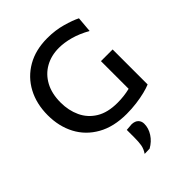

<svg xmlns="http://www.w3.org/2000/svg" viewBox="-279 -865 1290 1290"><g transform="rotate(-45 366.0 -219.5)"><path d="M427 11.5Q304 11.5 218.8 -36.8Q133.5 -85 89.5 -168.2Q45.5 -251.5 45.5 -357.5Q45.5 -465.5 90 -548.8Q134.5 -632 216.2 -679.2Q298 -726.5 410 -726.5Q485 -726.5 550 -708.2Q615 -690 654.5 -670L645 -559Q582.5 -594 525.5 -609.5Q468.5 -625 418.5 -625Q345.5 -625 288.8 -593.2Q232 -561.5 199.5 -501.5Q167 -441.5 167 -357Q167 -281.5 195.8 -219.8Q224.5 -158 284 -121.5Q343.5 -85 436.5 -85Q467.5 -85 497.2 -88.5Q527 -92 555.5 -99V-362H666.5V-29.5Q643.5 -19.5 605.8 -10Q568 -0.5 521.8 5.5Q475.5 11.5 427 11.5ZM322.5 286.5Q342 257.5 346.8 229Q351.5 200.5 351.5 161.5V87.5L402 83.5Q433 85 448.5 101Q464 117 464 141.5Q464 183.5 439 222.2Q414 261 371 285Z"/></g></svg>

Font: Commissioner Medium
Style: Regular
Weight: 500
Designer: Kostas Bartsokas
Foundry: Kostas Bartsokas
Version: Version 1.000; ttfautohint (v1.8.3)